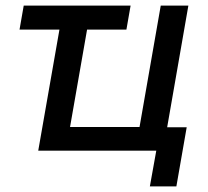

<svg xmlns="http://www.w3.org/2000/svg" viewBox="-20 -540 747 688"><path d="M50 -434H193L117 0H540L517 128H612L649 -84H579L655 -520H556L480 -85H231L292 -434H433L448 -520H65Z"/></svg>

Font: Fixel Display 20240404 Medium
Style: Italic
Weight: 500
Italic angle: -10°
Designer: AlfaBravo + MacPaw
Foundry: Kyrylo Tkachov, Marchela Mozhyna, Serhii Makarenko, Maria Weinstein, Zakhar Kryvoshyya
Version: Version 1.211;Glyphs 3.2 (3225)